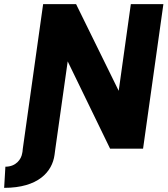

<svg xmlns="http://www.w3.org/2000/svg" viewBox="-86 -717 808 926"><path d="M24 0C23 13 22 19.5 21 22C17 50 -8 87 -60 87L-66 189C99 189 166 111 177 30L181 0L240.5 -421L445 0H604L702 -697H545L486.5 -279L281 -697H122Z"/></svg>

Font: HK Grotesk Black
Style: Italic
Weight: 900
Italic angle: -16°
Designer: Alfredo Marco Pradil
Foundry: Hanken Design Co.
Version: Version 3.001;FEAKit 1.0